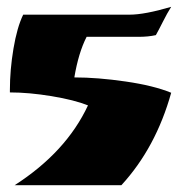

<svg xmlns="http://www.w3.org/2000/svg" viewBox="-20 -543 525 563"><path d="M360 -500Q404 -500 482 -523Q470 -504 457.5 -479Q445 -454 437 -440Q415 -435 386 -435H234Q210 -388 198 -316Q266 -316 348.5 -304Q431 -292 482 -271Q437 -110 336 0H23Q174 -97 238 -234Q198 -250 131.5 -261Q65 -272 9 -272V-279Q9 -338 19.5 -400.5Q30 -463 48 -500Z"/></svg>

Font: Ruslan Display
Style: Regular
Weight: 400
Version: Version 1.000